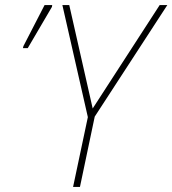

<svg xmlns="http://www.w3.org/2000/svg" viewBox="-20 -734 677 754"><path d="M267 0 325 -274 225 -714H252L344 -308L607 -714H637L352 -276L294 0ZM70 -545 72 -553 155 -714H185L184 -707L89 -545Z"/></svg>

Font: Noto Sans SemiCondensed Thin
Style: Italic
Weight: 100
Width: 4
Italic angle: -12°
Designer: Monotype Design Team
Foundry: Monotype Imaging Inc.
Version: Version 2.013; ttfautohint (v1.8.4.7-5d5b)